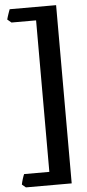

<svg xmlns="http://www.w3.org/2000/svg" viewBox="-62 -816 461 1014"><g transform="rotate(-5 168.5 -308.5)"><path d="M33.2 163.6 13.2 147Q14.2 141.1 16.4 132.8Q18.6 124.5 21 116.7Q23.4 108.9 25.9 102.3Q28.3 95.7 29.8 92.8H163.6V-710.4H33.2L12.2 -728Q13.2 -732.9 15.6 -740.2Q18.1 -747.6 20.5 -755.4Q22.9 -763.2 25.6 -770Q28.3 -776.9 29.8 -781.2H275.9V163.6Z"/></g></svg>

Font: Gentium Basic
Style: Bold
Weight: 700
Designer: J. Victor Gaultney and Annie Olsen
Foundry: SIL International
Version: Version 1.100